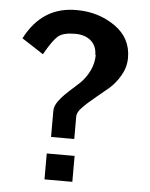

<svg xmlns="http://www.w3.org/2000/svg" viewBox="-53 -778 645 825"><g transform="rotate(5 269.5 -365.5)"><path d="M342.8 -550.8 340.8 -547.9Q340.8 -587.4 315.2 -609.6Q289.6 -631.8 247.1 -631.8Q194.8 -631.8 172.9 -612.8Q150.4 -593.3 116.2 -532.2L22.9 -592.8Q96.2 -735.4 245.1 -733.9Q338.4 -733.9 410.2 -684.1Q481.9 -634.3 481.9 -548.8Q481.9 -508.8 461.4 -472.9Q440.9 -437 412.1 -412.1Q408.2 -408.7 364.5 -372.8Q320.8 -336.9 303.2 -317.9Q282.2 -296.9 282.2 -278.8V-181.2H182.1V-294.9Q182.1 -314.9 199.2 -337.9Q210 -352.5 224.1 -366.7Q238.3 -380.9 257.8 -398.2Q277.3 -415.5 286.1 -423.8Q310.5 -447.3 326.7 -480.2Q342.8 -513.2 342.8 -550.8ZM290 2.9H169.9V-108.9H290Z"/></g></svg>

Font: Perun
Style: Bold
Weight: 700
Foundry: Copyright (c) Stefan Peev, Context Ltd, 2016
Version: Version 1.0000